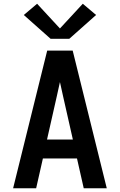

<svg xmlns="http://www.w3.org/2000/svg" viewBox="-20 -1005 640 1025"><path d="M50 0 232 -735H368L550 0H427L391 -159H209L173 0ZM231 -260H369L317 -490Q313 -509 308.5 -528.5Q304 -548 300 -567Q296 -548 291.5 -528.5Q287 -509 283 -490ZM250 -798 107 -925 178 -985 300 -853 422 -985 493 -925 350 -798Z"/></svg>

Font: Iosevka SS04 Extended
Style: Bold
Weight: 700
Width: 7
Monospace: yes
Designer: Belleve Invis
Foundry: Belleve Invis
Version: Version 19.0.0; ttfautohint (v1.8.4)